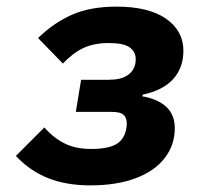

<svg xmlns="http://www.w3.org/2000/svg" viewBox="-20 -548 640 580"><path d="M28 -77 114 -163Q142 -131 175.5 -114.5Q209 -98 255 -98Q307 -98 332 -113Q357 -128 362 -163Q363 -169 363 -175Q363 -192 353.5 -201Q344 -210 318 -210H209L225 -307H308Q345 -307 365 -320.5Q385 -334 389 -357Q390 -363 390 -369Q390 -392 371.5 -405Q353 -418 309 -418Q264 -418 232 -403Q200 -388 170 -356L95 -433Q142 -479 197.5 -503.5Q253 -528 332 -528Q429 -528 481.5 -491.5Q534 -455 534 -395Q534 -343 503 -309Q472 -275 411 -262L410 -257Q457 -249 482.5 -225Q508 -201 508 -161Q508 -110 477.5 -70.5Q447 -31 389.5 -9.5Q332 12 253 12Q180 12 125 -10Q70 -32 28 -77Z"/></svg>

Font: iA Writer Mono V
Style: Regular
Weight: 400
Italic angle: -9.5°
Designer: Mike Abbink, Paul van der Laan, Pieter van Rosmalen
Foundry: Bold Monday
Version: Version 2.000